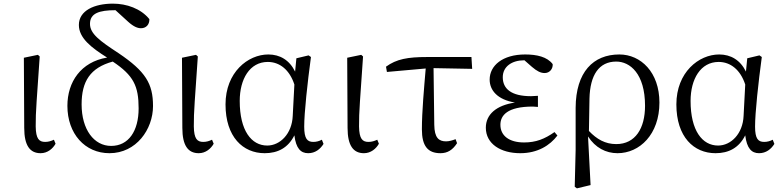

<svg xmlns="http://www.w3.org/2000/svg" viewBox="-20 -827 4290 1054"><path d="M203 14C241 14 270 -11 285 -38L276 -60C261 -53 246 -48 228 -48C195 -48 177 -64 176 -133C175 -211 183 -293 198 -517L188 -526L111 -510L113 -125C113 -27 145 14 203 14Z M590 -26C496 -26 428 -116 428 -254C428 -380 475 -455 599 -489C713 -413 741 -355 741 -232C741 -108 686 -26 590 -26ZM683 -708C715 -679 737 -672 754 -672C781 -672 801 -691 800 -722C753 -780 675 -807 600 -807C498 -807 413 -769 413 -690C413 -619 480 -566 568 -511C424 -487 350 -377 350 -246C350 -93 446 14 581 14C728 14 820 -117 820 -245C820 -368 779 -435 631 -535C527 -603 474 -642 474 -696C474 -754 524 -771 614 -771Z M1071 14C1109 14 1138 -11 1153 -38L1144 -60C1129 -53 1114 -48 1096 -48C1063 -48 1045 -64 1044 -133C1043 -211 1051 -293 1066 -517L1056 -526L979 -510L981 -125C981 -27 1013 14 1071 14Z M1587 -191C1583 -93 1518 -28 1447 -28C1360 -28 1296 -110 1296 -273C1296 -393 1351 -487 1450 -487C1516 -487 1570 -443 1596 -363ZM1747 -60C1732 -52 1716 -48 1700 -48C1667 -48 1650 -65 1650 -132C1650 -209 1668 -373 1687 -514L1674 -523L1607 -507L1600 -434C1569 -497 1517 -528 1453 -528C1341 -528 1218 -430 1218 -254C1218 -75 1314 14 1433 14C1506 14 1562 -16 1596 -84C1605 -12 1631 14 1672 14C1710 14 1738 -8 1756 -37Z M1978 14C2016 14 2045 -11 2060 -38L2051 -60C2036 -53 2021 -48 2003 -48C1970 -48 1952 -64 1951 -133C1950 -211 1958 -293 1973 -517L1963 -526L1886 -510L1888 -125C1888 -27 1920 14 1978 14Z M2360 -453 2572 -449 2568 -514H2326C2218 -514 2157 -503 2099 -461L2104 -432L2317 -451C2308 -344 2296 -215 2296 -117C2296 -26 2328 14 2398 14C2437 14 2465 -4 2489 -41L2481 -63C2465 -57 2446 -51 2429 -51C2389 -51 2365 -70 2364 -142Z M3024 -102C2970 -64 2922 -45 2857 -45C2775 -45 2727 -82 2727 -142C2727 -193 2764 -242 2905 -242C2911 -242 2921 -241 2933 -240V-301C2922 -300 2904 -299 2895 -299C2786 -299 2740 -340 2740 -403C2740 -463 2792 -496 2857 -496H2859L2900 -460C2928 -436 2948 -426 2970 -426C2998 -426 3016 -450 3014 -475C2984 -515 2927 -528 2863 -528C2739 -528 2668 -467 2668 -390C2668 -332 2710 -280 2807 -264C2705 -249 2647 -199 2647 -126C2647 -37 2729 14 2836 14C2932 14 2999 -29 3040 -83Z M3216 -286C3219 -415 3268 -489 3363 -489C3438 -489 3521 -423 3521 -246C3521 -123 3468 -36 3363 -36C3302 -36 3256 -63 3213 -108ZM3140 -4 3135 198 3147 207 3222 189 3208 -78C3248 -16 3306 14 3370 14C3491 14 3600 -89 3600 -264C3600 -430 3498 -528 3380 -528C3237 -528 3141 -432 3140 -235Z M4062 -191C4058 -93 3993 -28 3922 -28C3835 -28 3771 -110 3771 -273C3771 -393 3826 -487 3925 -487C3991 -487 4045 -443 4071 -363ZM4222 -60C4207 -52 4191 -48 4175 -48C4142 -48 4125 -65 4125 -132C4125 -209 4143 -373 4162 -514L4149 -523L4082 -507L4075 -434C4044 -497 3992 -528 3928 -528C3816 -528 3693 -430 3693 -254C3693 -75 3789 14 3908 14C3981 14 4037 -16 4071 -84C4080 -12 4106 14 4147 14C4185 14 4213 -8 4231 -37Z"/></svg>

Font: Source Han Serif AKR9
Style: Regular
Weight: 400
Designer: Ryoko NISHIZUKA 西塚涼子 (kana & ideographs); Frank Grießhammer (Latin, Greek & Cyrillic); Sandoll Communications 산돌커뮤니케이션, 
Foundry: Adobe Systems Incorporated
Version: Version 1.005;hotconv 1.0.107;makeotfexe 2.5.65593